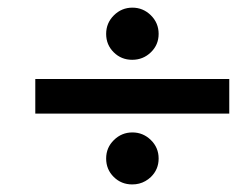

<svg xmlns="http://www.w3.org/2000/svg" viewBox="-20 -485 625 507"><path d="M585.4 -185.1H584H583H75.7H74.2H73.2V-186.5V-187.5V-273.9V-275.4V-276.4H74.2H75.7H583H584H585.4V-275.4V-273.9V-187.5V-186.5ZM260.3 -395.5Q260.3 -424.3 280.8 -444.6Q301.3 -464.8 329.6 -464.8Q357.9 -464.8 378.4 -444.6Q398.9 -424.3 398.9 -395.5Q398.9 -366.7 378.4 -346.9Q357.9 -327.1 329.1 -327.1Q300.3 -327.1 280.3 -346.9Q260.3 -366.7 260.3 -395.5ZM378.4 -17.6Q371.6 -11.2 363.8 -6.8Q356 -2.4 347.4 -0.2Q338.9 2 329.1 2Q300.3 2 280.3 -17.8Q260.3 -37.6 260.3 -66.4Q260.3 -95.2 280.8 -115.2Q301.3 -135.3 329.6 -135.3Q357.9 -135.3 378.4 -115.2Q398.9 -95.2 398.9 -66.4Q398.9 -37.6 378.4 -17.6Z"/></svg>

Font: RIT Rachana
Style: Bold
Weight: 700
Designer: Hussain KH
Version: 1.5.2